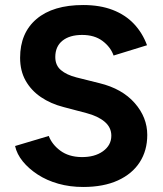

<svg xmlns="http://www.w3.org/2000/svg" viewBox="-20 -732 647 764"><path d="M311 12Q258 12 212 -1Q166 -14 130 -37.5Q94 -61 70.5 -90Q47 -119 40 -151L174 -191Q187 -157 220 -132.5Q253 -108 303 -107Q356 -106 389.5 -130Q423 -154 423 -192Q423 -225 396.5 -247.5Q370 -270 324 -282L233 -306Q182 -319 143 -345.5Q104 -372 82 -411Q60 -450 60 -502Q60 -601 125.5 -656.5Q191 -712 311 -712Q378 -712 428.5 -692.5Q479 -673 513 -637Q547 -601 565 -552L432 -511Q420 -545 388 -569Q356 -593 307 -593Q257 -593 228.5 -570Q200 -547 200 -505Q200 -472 222.5 -453Q245 -434 284 -424L376 -401Q466 -379 516 -322Q566 -265 566 -195Q566 -133 536 -86.5Q506 -40 449 -14Q392 12 311 12Z"/></svg>

Font: Figtree
Style: Bold
Weight: 700
Designer: Erik Kennedy
Foundry: Erik Kennedy
Version: Version 2.001;gftools[0.9.30]